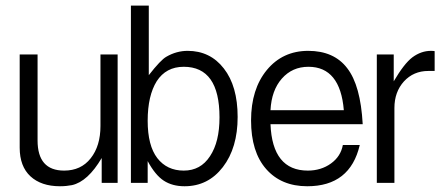

<svg xmlns="http://www.w3.org/2000/svg" viewBox="-20 -645 1539 671"><path d="M111.3 -154.3V-454.6H48.8V-128.9C48.8 -85.4 61.5 -51.8 86.4 -28.8C111.3 -5.9 145.5 5.9 189.5 5.9C205.1 5.9 219.2 4.4 231.4 2C268.6 -6.3 303.2 -38.1 335.4 -92.8V-5.9H391.1V-454.6H331.1V-205.1C331.1 -158.2 319.8 -120.6 296.9 -91.8C274.4 -63 243.2 -48.8 204.1 -48.8C142.1 -48.8 111.3 -84 111.3 -154.3Z M747.1 -234.9C747.1 -177.7 736.3 -132.8 713.9 -99.1C691.9 -65.4 661.6 -48.8 622.1 -48.8C583 -48.8 552.2 -63.5 529.8 -92.3C507.3 -121.6 496.1 -165 496.1 -223.1C496.1 -281.7 506.8 -327.6 527.8 -361.3C549.3 -394.5 580.6 -411.6 622.1 -411.6C705.6 -411.6 747.1 -352.5 747.1 -234.9ZM625 5.9C680.2 5.9 724.6 -16.6 758.8 -61C793.5 -106 810.5 -164.6 810.5 -236.3C810.5 -308.1 794.4 -364.7 762.2 -405.8C730.5 -446.8 688 -467.3 635.7 -467.3C609.9 -467.3 585 -460.4 561.5 -446.8C548.3 -439.5 527.8 -418 500 -382.3V-625.5H437.5V-5.9H496.1V-82C513.7 -49.3 532.7 -26.4 552.2 -13.7C572.3 -0.5 596.7 5.9 625 5.9Z M1181.6 -259.8H925.3C927.7 -306.2 940.9 -342.8 964.8 -370.1C989.3 -397.9 1020 -411.6 1058.1 -411.6C1131.8 -411.6 1173.3 -360.8 1181.6 -259.8ZM1237.3 -138.2H1178.2C1173.3 -111.8 1159.7 -90.3 1136.7 -73.7C1113.8 -57.1 1086.4 -48.8 1055.7 -48.8C973.1 -48.8 929.7 -103 925.3 -210.9H1247.6C1242.7 -301.3 1224.6 -366.7 1193.4 -406.7C1162.6 -447.3 1116.7 -467.3 1057.1 -467.3C997.6 -467.3 949.2 -444.8 912.6 -400.4C876 -356 857.4 -297.4 857.4 -224.1C857.4 -150.9 875 -94.2 910.2 -54.2C945.3 -14.2 993.2 5.9 1053.7 5.9C1153.8 5.9 1214.8 -42 1237.3 -138.2Z M1476.6 -397H1499V-466.3C1496.6 -466.8 1492.7 -467.3 1486.3 -467.3C1462.9 -467.3 1441.4 -459.5 1421.4 -444.8C1401.4 -429.7 1379.9 -401.4 1356 -360.8V-454.6H1296.9V-5.9H1358.4V-267.6C1358.4 -305.2 1369.6 -335.9 1391.6 -360.4C1414.1 -384.8 1442.4 -397 1476.6 -397Z"/></svg>

Font: Meera New
Style: Regular
Weight: 400
Designer: Hussain K H
Foundry: RIT
Version: 1.4.1